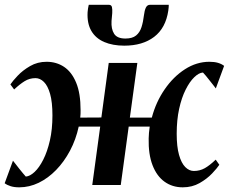

<svg xmlns="http://www.w3.org/2000/svg" viewBox="-28 -792 980 822"><path d="M54.5 10Q33 10 17.8 5.2Q2.5 0.5 -8 -7.5L27.5 -104Q32.5 -98 39.5 -88.8Q46.5 -79.5 54.5 -69.5Q62.5 -59.5 70 -50.5Q77.5 -41.5 82.5 -36Q100.5 -37.5 120.2 -56Q140 -74.5 157.2 -108.5Q174.5 -142.5 185.5 -190.2Q196.5 -238 196.5 -297.5Q196.5 -355 186.5 -390Q176.5 -425 160 -441.2Q143.5 -457.5 124 -457.5Q98.5 -457.5 77.5 -444.5Q56.5 -431.5 32.5 -409L16.5 -430.5Q26 -445 47.8 -468Q69.5 -491 101 -509.2Q132.5 -527.5 171.5 -527.5Q213.5 -527.5 246.2 -505.8Q279 -484 298 -438.2Q317 -392.5 317 -320.5Q317 -313 316.8 -304.5Q316.5 -296 315.5 -288.5L406 -289L437.5 -522.5H560L528 -288.5H622Q639.5 -355 676.8 -409.2Q714 -463.5 763.8 -495.5Q813.5 -527.5 868.5 -527.5Q890 -527.5 905.2 -523Q920.5 -518.5 931.5 -510L896 -413.5Q891.5 -419.5 884.2 -428.8Q877 -438 869 -448Q861 -458 853.8 -467Q846.5 -476 841 -481.5Q823.5 -480.5 803.8 -461.5Q784 -442.5 766.8 -408.2Q749.5 -374 739 -326.2Q728.5 -278.5 728.5 -219.5Q728.5 -164 738.5 -128.8Q748.5 -93.5 765.2 -76.8Q782 -60 802 -60Q827.5 -60 848.8 -72Q870 -84 895.5 -108.5L911 -86.5Q902 -72.5 880.2 -49.5Q858.5 -26.5 826.5 -8.2Q794.5 10 754.5 10Q710 10 676.5 -14Q643 -38 625 -84.8Q607 -131.5 608.5 -199Q608.5 -210.5 609.8 -223.5Q611 -236.5 613 -250H523L489 0H367L401 -250H309Q297 -194.5 271.8 -147Q246.5 -99.5 212.2 -64.2Q178 -29 137.8 -9.5Q97.5 10 54.5 10ZM437.5 -771.5Q449 -771.5 451.2 -761.8Q453.5 -752 452.5 -736Q452 -729 451 -719Q450 -709 449.5 -702Q447.5 -668 460.5 -647.5Q473.5 -627 509 -627Q538.5 -627 554.5 -640Q570.5 -653 577.8 -675.8Q585 -698.5 588.5 -728Q590.5 -746 596.2 -758.8Q602 -771.5 614.5 -771.5H694.5Q694.5 -767 694.2 -761.5Q694 -756 692.5 -746.5Q681.5 -672 632 -634.2Q582.5 -596.5 504 -596.5Q454.5 -596.5 418 -612.2Q381.5 -628 363 -659.8Q344.5 -691.5 347 -739.5Q347.5 -747.5 348.8 -755.5Q350 -763.5 352 -771.5Z"/></svg>

Font: Merriweather 96pt SemiBold
Style: Italic
Weight: 600
Italic angle: -7.8°
Version: Version 2.101